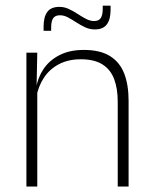

<svg xmlns="http://www.w3.org/2000/svg" viewBox="-20 -678 556 698"><path d="M447.5 0H408V-308Q408 -356 395 -390.5Q382 -425 352.5 -443.8Q323 -462.5 273.5 -462.5Q228 -462.5 194 -444.5Q160 -426.5 139.5 -395.2Q119 -364 112 -324L101 -356H111Q116.5 -394 137.5 -426Q158.5 -458 195.5 -477.2Q232.5 -496.5 284.5 -496.5Q344 -496.5 379.8 -474.2Q415.5 -452 431.5 -410.8Q447.5 -369.5 447.5 -311.5ZM115.5 0H76V-486.5H115.5L113 -362.5L115.5 -361ZM324.5 -571Q306 -571 289.5 -578.8Q273 -586.5 257.2 -596.8Q241.5 -607 227 -614.8Q212.5 -622.5 198 -622.5Q181 -622.5 173.5 -612Q166 -601.5 166 -578.5V-566H138.5V-581.5Q138.5 -616.5 152 -634.8Q165.5 -653 196 -653Q214 -653 230.5 -645.2Q247 -637.5 262.5 -627.2Q278 -617 293 -609.2Q308 -601.5 322 -601.5Q339 -601.5 346.2 -612.2Q353.5 -623 353.5 -646V-657.5H382V-642.5Q382 -607 368.2 -589Q354.5 -571 324.5 -571Z"/></svg>

Font: Anek Kannada Medium ExtraLight
Style: Regular
Weight: 250
Version: Version 1.003